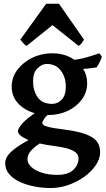

<svg xmlns="http://www.w3.org/2000/svg" viewBox="-20 -749 557 1010"><path d="M506.8 51.3Q506.8 85.9 484.1 119.6Q461.4 153.3 423.6 180.7Q385.7 208 339.6 224.1Q293.5 240.2 246.6 240.2Q208 240.2 166.5 232.9Q125 225.6 88.6 209.7Q52.2 193.8 29.8 168.7Q7.3 143.6 7.3 107.9Q7.3 90.3 19.8 71Q32.2 51.8 65.9 27.3Q99.6 2.9 163.1 -29.8Q163.1 -29.8 176.8 -28.8Q190.4 -27.8 204.8 -24.7Q219.2 -21.5 220.7 -14.6Q175.3 12.7 155 31.7Q134.8 50.8 129.6 64.5Q124.5 78.1 124.5 88.9Q124.5 110.8 145 129.6Q165.5 148.4 200.9 159.7Q236.3 170.9 280.8 170.9Q338.4 170.9 365.7 144.5Q393.1 118.2 393.1 84Q393.1 71.3 384.3 59.3Q375.5 47.4 349.4 37.1Q323.2 26.9 271.5 20Q175.3 7.8 124.8 -14.4Q74.2 -36.6 74.2 -60.1Q74.2 -71.8 97.2 -98.9Q120.1 -126 176.8 -162.6L264.6 -170.9Q223.1 -141.6 212.6 -124.3Q202.1 -106.9 202.1 -103Q202.1 -97.2 208.5 -91.6Q214.8 -85.9 238 -80.3Q261.2 -74.7 312.5 -68.4Q388.7 -58.6 430.9 -43Q473.1 -27.3 490 -4.2Q506.8 19 506.8 51.3ZM516.1 -450.7Q512.7 -439.5 504.6 -422.9Q496.6 -406.2 488.3 -394.5Q461.9 -390.1 432.9 -387.7Q403.8 -385.3 362.3 -386.7L343.3 -431.6Q393.6 -435.1 436.8 -447.8Q480 -460.4 502.4 -468.8ZM438.5 -313Q438.5 -263.2 410.2 -225.1Q381.8 -187 335.7 -165.5Q289.6 -144 235.8 -144Q180.7 -144 136.7 -162.6Q92.8 -181.2 67.1 -214.8Q41.5 -248.5 41.5 -293.9Q41.5 -341.8 71.3 -381.6Q101.1 -421.4 149.9 -445.1Q198.7 -468.8 255.4 -468.8Q308.1 -468.8 349.6 -447.5Q391.1 -426.3 414.8 -390.9Q438.5 -355.5 438.5 -313ZM326.2 -293Q326.2 -342.3 300.3 -377.4Q274.4 -412.6 225.1 -412.6Q201.2 -412.6 177.5 -389.9Q153.8 -367.2 153.8 -321.8Q153.8 -272.5 178 -237.5Q202.1 -202.6 254.9 -202.6Q283.2 -202.6 304.7 -224.9Q326.2 -247.1 326.2 -293ZM421.9 -540.5Q416 -531.2 408.9 -521.2Q401.9 -511.2 393.6 -507.8L255.9 -616.7L120.1 -507.8Q111.8 -511.2 103 -521.2Q94.2 -531.2 86.9 -540.5L223.1 -729.5H290Z"/></svg>

Font: Gentium Plus
Style: Bold
Weight: 700
Designer: Victor Gaultney, Annie Olsen, Iska Routamaa, Becca Hirsbrunner
Foundry: SIL International
Version: Version 6.101